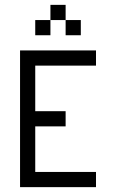

<svg xmlns="http://www.w3.org/2000/svg" viewBox="-20 -770 540 790"><path d="M62.5 -562.5H375V-500H125V-312.5H250V-250H125V-62.5H375V0H62.5ZM125 -687.5H187.5V-625H125ZM187.5 -750H250V-687.5H187.5ZM250 -687.5H312.5V-625H250Z"/></svg>

Font: Pixel Operator Mono
Style: Regular
Weight: 400
Monospace: yes
Designer: Jayvee Enaguas (HarvettFox96)
Version: 2016.04.25